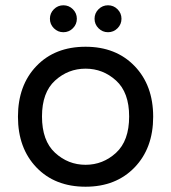

<svg xmlns="http://www.w3.org/2000/svg" viewBox="-20 -697 648 727"><path d="M469 -256Q469 -347 419.5 -392Q370 -437 304 -437Q238 -437 188.5 -392Q139 -347 139 -256Q139 -164 188.5 -118.5Q238 -73 304 -73Q370 -73 419.5 -118.5Q469 -164 469 -256ZM304 -520Q419 -520 489.5 -447Q560 -374 560 -255Q560 -136 489.5 -63Q419 10 304 10Q188 10 118 -63Q48 -136 48 -255Q48 -374 118 -447Q188 -520 304 -520ZM353 -662Q368 -677 389 -677Q410 -677 425 -662Q440 -647 440 -626Q440 -605 425 -590Q410 -575 389 -575Q368 -575 353 -590Q338 -605 338 -626Q338 -647 353 -662ZM184 -662Q199 -677 220 -677Q241 -677 256 -662Q271 -647 271 -626Q271 -605 256 -590Q241 -575 220 -575Q199 -575 184 -590Q169 -605 169 -626Q169 -647 184 -662Z"/></svg>

Font: VarelaRound
Style: Regular
Weight: 400
Designer: Joe Prince, Avraham Cornfeld
Foundry: Joe Prince, Avraham Cornfeld
Version: Version 2.000;PS 002.000;hotconv 1.0.88;makeotf.lib2.5.64775